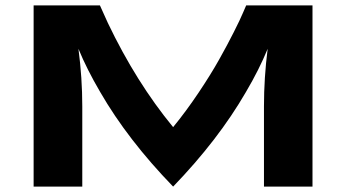

<svg xmlns="http://www.w3.org/2000/svg" viewBox="-20 -691 1283 711"><path d="M1137.2 -670.9V0H957.5V-296.9Q957.5 -402.8 971.2 -510.3Q939.9 -433.6 890.6 -350.1Q788.1 -172.9 621.1 0Q453.1 -173.3 351.1 -350.1Q301.8 -434.1 270.5 -510.3Q284.7 -402.3 284.7 -296.9V0H104.5V-670.9H350.1Q350.1 -670.9 379.4 -606Q484.4 -386.2 621.1 -220.2Q669.4 -279.3 715.1 -347.4Q760.7 -415.5 791.5 -470.5Q822.3 -525.4 845.9 -572.3Q869.6 -619.1 880.4 -645L891.6 -670.9Z"/></svg>

Font: REH Gaming
Style: Gaming
Weight: 700
Designer: Astigmatic (AOETI)
Foundry: Astigmatic (AOETI)
Version: Version 1.001 2011